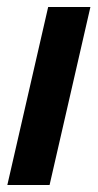

<svg xmlns="http://www.w3.org/2000/svg" viewBox="-20 -530 280 550"><path d="M1 0 118 -510H239L122 0Z"/></svg>

Font: Instrument Sans SemiCondensed SemiBold Italic
Style: Regular
Weight: 600
Width: 4
Italic angle: -13°
Designer: Rodrigo Fuenzalida
Foundry: fragTYPE
Version: Version 1.000; ttfautohint (v1.8.4.7-5d5b);gftools[0.9.28]